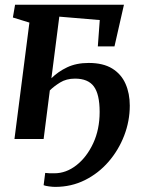

<svg xmlns="http://www.w3.org/2000/svg" viewBox="-20 -572 600 790"><path d="M191.5 -250Q218.5 -277 256.2 -295Q294 -313 345 -313Q404.5 -313 441.8 -290Q479 -267 496.5 -227.2Q514 -187.5 514 -137.5Q514 -74 491 -14.2Q468 45.5 426.8 93.2Q385.5 141 329.5 169Q273.5 197 207 197Q197 197 181.8 195Q166.5 193 159.5 190L166 139.5Q172 140.5 182.5 140.8Q193 141 204 141Q252 141 294.5 107.8Q337 74.5 363.5 17.5Q390 -39.5 390 -111.5Q390 -184 366.2 -216.2Q342.5 -248.5 288.5 -248.5Q253 -248.5 227.2 -232.5Q201.5 -216.5 185 -200L159.5 0H39.5L101 -479L33 -500L42 -552.5H490L451 -381H382.5L390.5 -489.5L224 -503.5Z"/></svg>

Font: Merriweather 24pt SemiBold
Style: Italic
Weight: 600
Italic angle: -7.8°
Version: Version 2.101